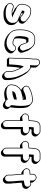

<svg xmlns="http://www.w3.org/2000/svg" viewBox="1698 -2492 941 4376"><g transform="rotate(90 2168.0 -304.5)"><path d="M233 -544H221C164 -544 127 -513 107 -473C85 -432 68 -388 68 -324C68 -273 102 -228 140 -209L175 -174L225 -149C247 -139 270 -128 291 -117H226C221 -117 214 -120 209 -122C208 -122 207 -122 206 -123C192 -130 175 -136 160 -141C109 -158 66 -125 54 -89C43 -55 55 -23 75 -3L110 32C120 42 131 48 142 52C181 69 218 85 274 85H336C345 85 354 84 364 83C394 80 409 78 437 66C500 37 557 -6 552 -96C552 -138 538 -172 515 -195L480 -230C470 -240 457 -248 444 -254C469 -256 492 -269 506 -289C532 -325 523 -370 497 -396L462 -432C459 -435 456 -437 452 -440C431 -457 418 -474 393 -488C390 -490 388 -492 387 -493C359 -516 322 -533 278 -539C265 -539 245 -544 233 -544ZM275 -329 240 -364V-365L275 -330L280 -340C288 -339 293 -338 301 -336L266 -371C270 -371 274 -368 277 -367C286 -358 297 -351 310 -344C324 -330 339 -314 355 -305L382 -278L367 -284C342 -299 315 -312 286 -324ZM233 -529C241 -529 262 -524 277 -524C318 -518 353 -502 377 -482C380 -479 382 -477 385 -475C408 -462 420 -447 443 -428C471 -409 483 -366 459 -333C439 -305 397 -293 364 -317C350 -327 334 -342 319 -356C305 -363 294 -371 285 -380C281 -381 277 -385 268 -386C262 -387 255 -389 247 -390L236 -391L225 -368V-367C224 -363 224 -361 224 -361C223 -356 223 -353 222 -349L221 -339L230 -334C238 -330 246 -325 254 -322L280 -310C308 -298 335 -286 360 -271C366 -268 373 -266 378 -263L395 -256L410 -251C416 -249 419 -248 423 -246C469 -231 502 -195 502 -131V-130C507 -49 457 -11 396 17C366 30 340 35 301 35H239C198 35 167 26 140 15C127 7 119 6 112 3C83 -6 54 -43 68 -84C78 -113 113 -141 155 -127C170 -122 185 -117 199 -110C206 -106 205 -107 205 -107C212 -104 217 -102 226 -102H298C303 -102 308 -102 313 -103L382 -112L306 -146C278 -156 253 -172 223 -186C214 -190 205 -194 197 -198L147 -222C115 -239 83 -279 83 -324C83 -385 98 -426 120 -466C138 -503 170 -529 221 -529Z M1028 21C1029 21 1029 21 1030 20L1065 55C1117 45 1159 6 1184 -33C1209 -70 1200 -112 1174 -138L1139 -173C1121 -191 1093 -202 1064 -196C1037 -191 1019 -176 1005 -153C997 -145 987 -142 975 -137H942C941 -137 939 -137 937 -138C929 -138 922 -139 916 -141L904 -145C890 -150 878 -158 865 -166C858 -182 854 -203 854 -224V-272C856 -295 857 -321 861 -343C866 -374 872 -413 891 -432C896 -433 900 -433 904 -433H950C958 -405 969 -378 979 -353L985 -332C989 -321 996 -309 1005 -300L1041 -265C1061 -245 1092 -232 1126 -244C1161 -256 1196 -299 1179 -350L1172 -370C1166 -395 1152 -421 1144 -447C1134 -481 1111 -512 1091 -536L1056 -571C1026 -608 979 -635 914 -635H869C807 -635 777 -617 743 -590C716 -566 700 -529 684 -494C665 -444 653 -380 653 -313C652 -303 652 -293 652 -283V-258C652 -172 680 -107 724 -63L759 -27C768 -18 777 -11 787 -5C838 29 894 65 977 65H1007C1028 65 1047 62 1063 56ZM841 -182 839 -184ZM935 -454 921 -468C923 -467 925 -465 928 -464C931 -461 933 -457 935 -454ZM668 -313C668 -378 680 -441 698 -488C715 -524 730 -559 753 -579C786 -606 810 -620 869 -620H914C974 -620 1017 -595 1044 -562C1063 -538 1086 -508 1095 -478C1104 -449 1117 -424 1123 -401L1130 -380C1144 -339 1115 -303 1086 -293C1046 -279 1009 -309 999 -337L993 -358C982 -385 971 -412 963 -441C953 -451 950 -461 938 -476C933 -478 930 -480 926 -483H869C863 -483 855 -482 849 -481C823 -455 816 -413 811 -380C807 -356 806 -331 804 -308V-259C804 -227 811 -196 827 -175C828 -174 833 -168 834 -168C855 -156 872 -140 899 -131L912 -127C920 -125 934 -122 942 -122H978C991 -127 1004 -131 1017 -144C1030 -165 1043 -178 1066 -182C1127 -193 1170 -127 1136 -76C1112 -37 1073 -4 1023 6L1021 7C1006 12 990 15 972 15H942C864 15 811 -19 760 -53C729 -72 706 -104 690 -139C676 -170 667 -213 667 -258V-283C667 -293 667 -303 668 -313Z M1319 -663V-597L1317 -571C1315 -551 1310 -523 1309 -501C1309 -492 1308 -482 1306 -469C1302 -438 1301 -399 1301 -364V-188C1301 -175 1301 -162 1300 -150C1300 -126 1297 -101 1297 -80V-28L1333 8C1335 10 1362 10 1416 7C1471 10 1499 10 1499 7V-5C1499 -16 1499 -29 1500 -46C1500 -63 1501 -80 1503 -97C1507 -153 1514 -240 1529 -293C1534 -284 1539 -276 1544 -266C1556 -242 1578 -187 1587 -162C1593 -147 1595 -122 1600 -106C1600 -93 1604 -76 1604 -64V0C1604 23 1614 45 1629 60L1664 95C1679 110 1699 119 1722 119C1767 119 1806 81 1806 35V-29C1806 -38 1805 -47 1804 -57C1801 -82 1800 -105 1793 -127C1790 -147 1786 -167 1779 -184C1770 -212 1742 -279 1728 -306L1712 -336C1685 -381 1664 -426 1628 -462L1593 -497C1574 -516 1549 -532 1519 -536C1520 -551 1521 -567 1521 -583V-628C1521 -651 1511 -672 1496 -687L1461 -722C1446 -737 1425 -747 1403 -747C1358 -747 1319 -708 1319 -663ZM1381 -43C1349 -42 1324 -41 1312 -41V-80C1312 -111 1316 -153 1316 -188V-364C1316 -398 1317 -438 1321 -467C1323 -479 1324 -492 1324 -501C1325 -522 1330 -549 1332 -570L1334 -596V-663C1334 -699 1367 -732 1403 -732C1439 -732 1471 -700 1471 -663V-618C1471 -591 1468 -563 1466 -536L1464 -517L1483 -520C1548 -531 1586 -490 1615 -446C1631 -423 1648 -391 1664 -364L1680 -334C1693 -309 1721 -241 1730 -214C1743 -176 1748 -137 1754 -90C1755 -80 1756 -72 1756 -64V0C1756 37 1724 69 1687 69C1650 69 1619 38 1619 0V-64C1619 -79 1615 -95 1615 -106V-108C1611 -123 1609 -148 1601 -167C1592 -192 1570 -247 1557 -273C1547 -292 1539 -305 1530 -322C1524 -334 1518 -344 1511 -354L1495 -375L1485 -351C1464 -298 1458 -195 1453 -133C1451 -114 1450 -98 1450 -81C1449 -65 1449 -51 1449 -41C1435 -41 1413 -42 1381 -43Z M2123 -135 2099 -159C2099 -160 2099 -160 2100 -160L2125 -135ZM2038 -316 2024 -309C1997 -296 1973 -273 1956 -248C1944 -230 1933 -215 1925 -195C1914 -172 1911 -141 1907 -110C1900 -68 1912 -36 1935 -13L1970 22C1992 44 2023 57 2057 63C2080 68 2108 73 2135 70C2172 67 2208 61 2239 53L2272 43L2237 8C2238 8 2240 8 2241 7C2245 12 2249 18 2254 23L2289 58C2306 75 2330 88 2354 94L2364 96C2414 110 2456 74 2465 36C2474 3 2462 -25 2444 -43L2408 -78C2403 -83 2397 -88 2391 -92V-97L2426 -62C2427 -69 2428 -76 2429 -84L2431 -105C2435 -146 2443 -191 2443 -237V-310C2444 -322 2443 -334 2442 -347C2438 -415 2428 -472 2392 -508L2356 -543C2334 -566 2302 -582 2265 -582H2246C2225 -582 2201 -578 2183 -575C2153 -572 2119 -564 2094 -556C2079 -551 2065 -544 2051 -539C2035 -534 2022 -526 2007 -518C1980 -509 1960 -500 1946 -475C1925 -438 1933 -400 1958 -375L1994 -339C2006 -327 2021 -319 2038 -316ZM2166 -356C2185 -363 2211 -374 2236 -374H2240C2240 -372 2241 -371 2241 -369V-367H2235C2211 -367 2188 -362 2166 -356ZM2235 -429C2220 -428 2213 -426 2200 -424C2174 -423 2154 -414 2139 -410C2123 -406 2111 -400 2096 -395C2080 -384 2056 -373 2035 -367C2017 -362 1999 -365 1984 -374C1954 -392 1937 -430 1958 -467C1970 -488 1986 -495 2013 -504C2030 -512 2041 -521 2055 -525C2072 -531 2085 -538 2098 -542C2123 -550 2156 -557 2184 -560C2202 -561 2227 -567 2246 -567H2265C2315 -567 2354 -533 2370 -497C2382 -465 2389 -426 2392 -381C2393 -368 2394 -356 2393 -345V-272C2393 -228 2385 -182 2381 -141L2379 -120C2378 -112 2377 -105 2376 -98V-84C2402 -69 2426 -44 2415 -3C2407 28 2372 57 2332 46L2322 44C2293 37 2267 20 2253 -1L2246 -12L2236 -8L2200 4C2171 12 2135 17 2098 20C2073 23 2048 18 2025 13C1959 4 1910 -38 1922 -108C1927 -140 1930 -169 1939 -189C1958 -231 1990 -275 2031 -296L2049 -305C2073 -318 2095 -325 2126 -330C2162 -339 2198 -352 2235 -352H2256V-370C2254 -387 2254 -401 2251 -417L2248 -430ZM2086 -167C2077 -158 2072 -146 2067 -139L2051 -116H2082C2092 -117 2104 -118 2112 -119C2132 -119 2150 -125 2162 -129L2179 -133C2200 -139 2223 -146 2245 -155C2247 -168 2248 -184 2250 -197L2252 -214H2235C2210 -214 2193 -206 2178 -202C2156 -198 2128 -194 2112 -183L2095 -174Z M2686 -291H2693C2703 -291 2713 -291 2723 -292V28C2723 50 2733 71 2748 86L2783 121C2798 136 2819 146 2842 146C2887 146 2925 108 2925 63V-307H2985C3030 -307 3069 -345 3069 -390C3069 -413 3060 -434 3045 -449L3009 -484C2994 -499 2973 -509 2950 -509H2928C2930 -524 2931 -539 2931 -553H3009C3054 -553 3093 -591 3093 -636C3093 -658 3083 -679 3068 -694L3033 -730C3018 -745 2996 -755 2974 -755H2861C2783 -755 2745 -702 2734 -636C2730 -597 2723 -555 2723 -512V-501C2703 -499 2684 -493 2664 -493H2651C2605 -493 2567 -454 2567 -409C2567 -386 2576 -366 2591 -351L2627 -316C2642 -301 2663 -291 2686 -291ZM2893 -509H2890V-512ZM2658 -341H2651C2613 -341 2582 -372 2582 -409C2582 -446 2614 -478 2651 -478H2664C2687 -478 2706 -484 2725 -486L2738 -488V-512C2738 -553 2745 -595 2749 -634C2760 -696 2793 -740 2861 -740H2974C3010 -740 3043 -707 3043 -671C3043 -635 3011 -603 2974 -603H2881V-588C2881 -566 2875 -541 2875 -512V-494H2950C2987 -494 3019 -463 3019 -426C3019 -389 2987 -357 2950 -357H2875V28C2875 65 2844 96 2807 96C2770 96 2738 64 2738 28V-352L2719 -348C2717 -348 2716 -347 2716 -347H2714C2698 -343 2678 -341 2658 -341Z M3311 -291H3318C3328 -291 3338 -291 3348 -292V28C3348 50 3358 71 3373 86L3408 121C3423 136 3444 146 3467 146C3512 146 3550 108 3550 63V-307H3610C3655 -307 3694 -345 3694 -390C3694 -413 3685 -434 3670 -449L3634 -484C3619 -499 3598 -509 3575 -509H3553C3555 -524 3556 -539 3556 -553H3634C3679 -553 3718 -591 3718 -636C3718 -658 3708 -679 3693 -694L3658 -730C3643 -745 3621 -755 3599 -755H3486C3408 -755 3370 -702 3359 -636C3355 -597 3348 -555 3348 -512V-501C3328 -499 3309 -493 3289 -493H3276C3230 -493 3192 -454 3192 -409C3192 -386 3201 -366 3216 -351L3252 -316C3267 -301 3288 -291 3311 -291ZM3518 -509H3515V-512ZM3283 -341H3276C3238 -341 3207 -372 3207 -409C3207 -446 3239 -478 3276 -478H3289C3312 -478 3331 -484 3350 -486L3363 -488V-512C3363 -553 3370 -595 3374 -634C3385 -696 3418 -740 3486 -740H3599C3635 -740 3668 -707 3668 -671C3668 -635 3636 -603 3599 -603H3506V-588C3506 -566 3500 -541 3500 -512V-494H3575C3612 -494 3644 -463 3644 -426C3644 -389 3612 -357 3575 -357H3500V28C3500 65 3469 96 3432 96C3395 96 3363 64 3363 28V-352L3344 -348C3342 -348 3341 -347 3341 -347H3339C3323 -343 3303 -341 3283 -341Z M3957 -167C3957 -159 3958 -150 3959 -141V-140C3959 -126 3963 -113 3963 -100V-19C3963 3 3973 25 3988 40L4024 75C4039 90 4060 100 4082 100C4127 100 4165 61 4165 16V-76C4164 -84 4163 -93 4161 -102C4161 -114 4160 -124 4159 -133L4124 -168V-172L4159 -137C4159 -152 4156 -168 4155 -185C4152 -233 4145 -277 4145 -328C4166 -332 4183 -338 4203 -341L4215 -342C4237 -345 4255 -356 4269 -375C4297 -412 4288 -457 4261 -484L4226 -520C4209 -537 4184 -547 4156 -543L4145 -541V-549C4145 -571 4136 -592 4121 -607L4085 -642C4070 -657 4050 -667 4027 -667C3982 -667 3943 -629 3943 -584V-523H3901C3855 -523 3817 -485 3817 -440C3817 -417 3827 -396 3842 -381L3877 -346C3892 -331 3913 -321 3936 -321H3944C3947 -270 3957 -216 3957 -167ZM4111 -137V-135C4113 -127 4114 -116 4115 -110V-19C4115 18 4083 50 4047 50C4011 50 3978 17 3978 -19V-100C3978 -116 3974 -129 3974 -140V-142C3973 -151 3972 -160 3972 -167C3972 -232 3958 -290 3958 -356V-371H3901C3864 -371 3832 -403 3832 -440C3832 -477 3863 -508 3901 -508H3958V-584C3958 -621 3990 -652 4027 -652C4064 -652 4095 -621 4095 -584V-514L4114 -520C4125 -523 4135 -525 4146 -526L4158 -528C4217 -537 4259 -468 4222 -419C4210 -403 4195 -395 4178 -392L4166 -391C4144 -387 4128 -381 4108 -378L4095 -376V-363C4095 -311 4102 -266 4105 -219C4106 -201 4109 -185 4109 -172V-167C4110 -159 4111 -149 4111 -137Z"/></g></svg>

Font: Blanket
Style: Poster
Weight: 900
Foundry: Cannot Into Space Fonts
Version: Version 0.9